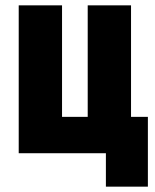

<svg xmlns="http://www.w3.org/2000/svg" viewBox="-20 -573 581 718"><path d="M376 125V0H50V-553H212V-136H308V-553H470V-136H533V125Z"/></svg>

Font: Noto Sans ExtraCondensed Black
Style: Regular
Weight: 900
Width: 2
Designer: Monotype Design Team
Foundry: Monotype Imaging Inc.
Version: Version 2.013; ttfautohint (v1.8.4.7-5d5b)